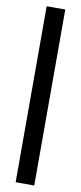

<svg xmlns="http://www.w3.org/2000/svg" viewBox="-105 -785 434 1031"><g transform="rotate(10 112.0 -270.0)"><path d="M61.5 209.5V-750H163V209.5Z"/></g></svg>

Font: Cabin Condensed Medium
Style: Regular
Weight: 500
Width: 3
Designer: Pablo Impallari
Foundry: Pablo Impallari. http://www.impallari.com Igino Marini. http://www.ikern.com
Version: Version 3.001; ttfautohint (v1.8.3)